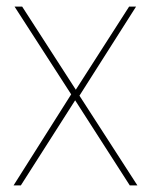

<svg xmlns="http://www.w3.org/2000/svg" viewBox="-20 -560 456 580"><path d="M372 0 207 -257 43 0H21L195 -275L24 -540H47L209 -289L370 -540H391L220 -271L395 0Z"/></svg>

Font: Poppins Thin
Style: Regular
Weight: 250
Designer: Ninad Kale (Devanagari), Jonny Pinhorn (Latin)
Foundry: Indian Type Foundry
Version: Version 3.200;PS 1.000;hotconv 16.6.54;makeotf.lib2.5.65590